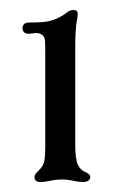

<svg xmlns="http://www.w3.org/2000/svg" viewBox="-20 -644 242 384"><path d="M49 -290Q49 -293 51 -296Q53 -299 56 -301.5Q61 -306.5 63.5 -310Q68 -316.5 69.2 -325.2Q70.5 -334 70.5 -350V-539V-543Q70.5 -558 69.8 -564.2Q69 -570.5 65 -573.5Q60.5 -578 51.5 -578Q49 -578 43 -577Q41 -576.5 37 -576.5Q31.5 -576.5 28.2 -579.5Q25 -582.5 25 -587.5Q25 -592.5 28.2 -595.8Q31.5 -599 38.5 -599H41Q56 -599 67.2 -600Q78.5 -601 90.5 -605.5Q96.5 -608 101.8 -611Q107 -614 111 -617Q116 -621 119.2 -622.5Q122.5 -624 127 -624Q135.5 -624 135.5 -616.5Q135.5 -613.5 134.5 -606.5L133 -599Q130.5 -580.5 130.5 -549V-355Q130.5 -326.5 135.5 -315Q140.5 -304 150.5 -300Q160.5 -296 160.5 -290Q160.5 -285.5 156.8 -282.8Q153 -280 145.5 -280Q138.5 -280 128.5 -282Q116.5 -285 105 -285Q91.5 -285 77.5 -282Q73.5 -281 69.2 -280.5Q65 -280 60.5 -280Q49 -280 49 -290Z"/></svg>

Font: Raigarh
Style: Regular
Weight: 400
Designer: jaikishan Patel
Foundry: MagicType
Version: Version 1.000;FEAKit 1.0